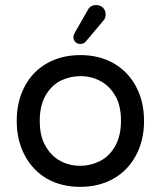

<svg xmlns="http://www.w3.org/2000/svg" viewBox="-20 -726 634 757"><path d="M269.5 -580.1Q269.5 -587.9 276.4 -599.6L326.2 -686.5Q335.9 -706.1 359.4 -706.1Q375 -706.1 385.7 -695.8Q396.5 -685.5 396.5 -668.9Q396.5 -653.3 386.7 -643.6L319.3 -563.5Q310.5 -552.7 296.9 -552.7Q285.2 -552.7 277.3 -560.1Q269.5 -567.4 269.5 -580.1ZM165 -21.5Q108.4 -54.7 77.1 -114.3Q45.9 -173.8 45.9 -249Q45.9 -325.2 77.1 -384.8Q108.4 -444.3 165.5 -476.6Q222.7 -508.8 296.9 -508.8Q371.1 -508.8 427.7 -476.6Q485.4 -443.4 516.6 -384.3Q547.9 -325.2 547.9 -249Q547.9 -172.9 516.6 -114.3Q484.4 -53.7 427.2 -21.5Q370.1 10.7 296.9 10.7Q221.7 10.7 165 -21.5ZM374 -90.8Q412.1 -110.4 434.6 -150.9Q457 -191.4 457 -250Q457 -311.5 433.6 -349.6Q412.1 -386.7 376.5 -406.2Q340.8 -425.8 296.9 -425.8Q256.8 -425.8 219.7 -408.2Q181.6 -388.7 159.2 -348.6Q136.7 -308.6 136.7 -250Q136.7 -187.5 160.2 -149.4Q181.6 -111.3 217.3 -91.8Q252.9 -72.3 296.9 -72.3Q336.9 -72.3 374 -90.8Z"/></svg>

Font: KTXP_ComRound
Style: Medium
Weight: 500
Version: Version 1.01;May 16, 2022;FontCreator 13.0.0.2683 64-bit